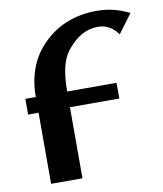

<svg xmlns="http://www.w3.org/2000/svg" viewBox="-84 -815 749 883"><g transform="rotate(-10 291.0 -373.5)"><path d="M83 0V-332H34.2V-405.3H83Q83 -560.1 182.6 -654.3Q280.3 -747.1 428.2 -747.1Q506.8 -747.1 579.1 -710.4L513.2 -622.1Q477.1 -673.8 419.4 -673.8Q336.4 -673.8 271.5 -588.4Q229.5 -533.2 229.5 -405.3H460V-332H229.5V0Z"/></g></svg>

Font: Klaudia
Style: Bold
Weight: 700
Designer: Wojciech Kalinowski "wmk69" (wmk69@o2.pl)
Foundry: Wojciech Kalinowski "wmk69" (wmk69@o2.pl)
Version: Version 3.1.0; 2021-05-10